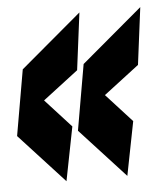

<svg xmlns="http://www.w3.org/2000/svg" viewBox="-49 -566 501 593"><g transform="rotate(-5 201.0 -269.0)"><path d="M133.6 -11.2 -6.2 -163.4 29.2 -367.2 218.8 -527 196.2 -349.8 86.4 -265.8 166.4 -178.2ZM322.3 -11.2 182.5 -163.4 217.9 -367.2 407.5 -527 384.9 -349.8 275.1 -265.8 355.1 -178.2Z"/></g></svg>

Font: Georama ExtraCondensed Thin
Style: Italic
Weight: 100
Width: 2
Italic angle: -9°
Designer: Jean-Baptiste Levee
Foundry: Production Type
Version: Version 1.001